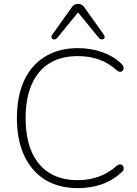

<svg xmlns="http://www.w3.org/2000/svg" viewBox="-20 -961 707 989"><path d="M381 8Q282 8 212 -35.5Q142 -79 104.5 -160Q67 -241 67 -353Q67 -437 88 -503.5Q109 -570 149.5 -616.5Q190 -663 248.5 -688Q307 -713 381 -713Q449 -713 507.5 -692Q566 -671 607 -631Q614 -624 616 -616.5Q618 -609 615.5 -603Q613 -597 608 -593.5Q603 -590 596 -591Q589 -592 581 -599Q541 -636 491.5 -654Q442 -672 380 -672Q294 -672 234 -634.5Q174 -597 143 -525.5Q112 -454 112 -353Q112 -251 143 -179.5Q174 -108 234 -70.5Q294 -33 380 -33Q440 -33 490 -51.5Q540 -70 581 -107Q589 -114 596 -114.5Q603 -115 608 -111.5Q613 -108 615.5 -102Q618 -96 617 -89Q616 -82 609 -76Q565 -34 508 -13Q451 8 381 8ZM275 -766Q269 -759 262.5 -758Q256 -757 251 -760Q246 -763 245 -769Q244 -775 249 -782L350 -924Q357 -934 365 -937.5Q373 -941 382 -941Q391 -941 399 -937.5Q407 -934 414 -924L515 -782Q520 -775 519 -769Q518 -763 513 -760Q508 -757 501.5 -758Q495 -759 489 -766L382 -897Z"/></svg>

Font: Nunito ExtraLight ExtraLight
Style: Regular
Weight: 250
Version: Version 3.602